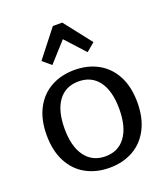

<svg xmlns="http://www.w3.org/2000/svg" viewBox="-138 -837 826 947"><g transform="rotate(-20 275.0 -363.5)"><path d="M274 -662 182 -560 138 -597 250 -740H299L411 -597L367 -560ZM37 -244Q37 -325 67 -382.5Q97 -440 151 -470Q205 -500 275 -500Q345 -500 399 -470Q453 -440 483 -382.5Q513 -325 513 -244Q513 -163 483 -105Q453 -47 399 -17Q345 13 275 13Q205 13 151 -17Q97 -47 67 -105Q37 -163 37 -244ZM418 -244Q418 -338 380.5 -389Q343 -440 275 -440Q206 -440 168.5 -389Q131 -338 131 -244Q131 -150 169 -98.5Q207 -47 275 -47Q343 -47 380.5 -98.5Q418 -150 418 -244Z"/></g></svg>

Font: Maitree Medium
Style: Regular
Weight: 500
Designer: CadsonDemak Team
Foundry: CadsonDemak
Version: Version 1.010